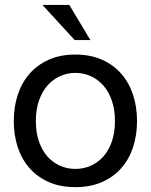

<svg xmlns="http://www.w3.org/2000/svg" viewBox="-20 -751 614 782"><path d="M36.1 -257.8Q36.1 -314.9 52.2 -364.5Q68.4 -414.1 100.1 -450.4Q131.8 -486.8 178.7 -507.8Q225.6 -528.8 287.1 -528.8Q348.6 -528.8 395.5 -507.8Q442.4 -486.8 474.1 -450.4Q505.9 -414.1 522 -364.5Q538.1 -314.9 538.1 -257.8Q538.1 -200.7 522 -151.6Q505.9 -102.5 474.1 -66.4Q442.4 -30.3 395.5 -9.5Q348.6 11.2 287.1 11.2Q225.6 11.2 178.7 -9.5Q131.8 -30.3 100.1 -66.4Q68.4 -102.5 52.2 -151.6Q36.1 -200.7 36.1 -257.8ZM126 -257.8Q126 -210.9 138.7 -174.6Q151.4 -138.2 173.3 -113.5Q195.3 -88.9 224.6 -75.9Q253.9 -63 287.1 -63Q320.3 -63 349.6 -75.9Q378.9 -88.9 400.9 -113.5Q422.9 -138.2 435.5 -174.6Q448.2 -210.9 448.2 -257.8Q448.2 -304.7 435.5 -341.3Q422.9 -377.9 400.9 -402.8Q378.9 -427.7 349.6 -440.9Q320.3 -454.1 287.1 -454.1Q253.9 -454.1 224.6 -440.9Q195.3 -427.7 173.3 -402.8Q151.4 -377.9 138.7 -341.3Q126 -304.7 126 -257.8ZM262.2 -731 348.1 -587.9H284.2L152.8 -731Z"/></svg>

Font: XB Khoramshahr
Style: Regular
Weight: 400
Designer: Behnam
Foundry: Irmug
Version: Version 8.005 2009